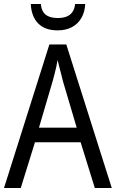

<svg xmlns="http://www.w3.org/2000/svg" viewBox="-20 -937 578 957"><path d="M452.6 0 381.8 -228H154.3L83.5 0H0L226.1 -715.3H310.5L537.1 0ZM362.3 -300.8 293 -534.7Q290 -547.9 285.2 -566.7Q280.3 -585.4 275.4 -604.2Q270.5 -623 267.1 -637.7Q264.2 -619.6 260 -601.6Q255.9 -583.5 251.5 -566.7Q247.1 -549.8 243.2 -535.2L174.3 -300.8ZM404.8 -917Q402.8 -877 385.7 -847.4Q368.7 -817.9 338.6 -801.8Q308.6 -785.6 267.1 -785.6Q204.6 -785.6 170.7 -819.8Q136.7 -854 133.3 -917H183.6Q186 -891.1 196.5 -876Q207 -860.8 225.3 -854Q243.7 -847.2 269 -847.2Q292.5 -847.2 310.8 -854Q329.1 -860.8 340.3 -876.2Q351.6 -891.6 354.5 -917Z"/></svg>

Font: Open Sans SemiCondensed
Style: Regular
Weight: 400
Width: 4
Designer: Monotype Design Team
Foundry: Monotype Imaging Inc.
Version: Version 3.000